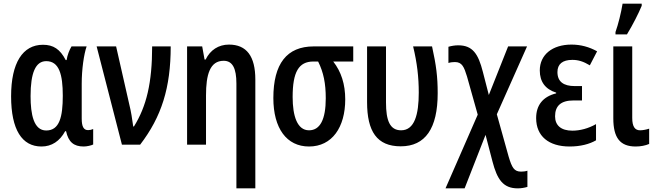

<svg xmlns="http://www.w3.org/2000/svg" viewBox="-20 -795 3603 1055"><path d="M208 10C264 10 308 -19 338 -74H343C356 -15 385 10 440 10C457 10 483 4 492 -1V-86C483 -82 474 -80 464 -80C440 -80 429 -99 429 -143V-335C429 -414 441 -497 456 -540H373C361 -520 350 -492 346 -465H341C310 -525 273 -549 216 -549C105 -549 41 -450 41 -266C41 -82 101 10 208 10ZM234 -78C165 -78 148 -167 148 -267C148 -394 175 -459 234 -459C305 -459 325 -386 325 -269C325 -153 307 -78 234 -78Z M650 0H750C868 -154 918 -313 918 -540H816C816 -340 785 -211 716 -100H712C706 -143 701 -179 690 -223L618 -540H511Z M1279 240H1383V-358C1383 -486 1335 -550 1238 -550C1181 -550 1135 -520 1110 -468H1104L1091 -540H1008V0H1112V-271C1112 -384 1133 -461 1209 -461C1258 -461 1279 -419 1279 -336Z M1678 10C1805 10 1877 -96 1877 -249C1877 -332 1855 -401 1811 -457H1921V-540H1704C1556 -540 1482 -445 1482 -256C1482 -90 1555 10 1678 10ZM1678 -79C1613 -79 1588 -158 1588 -262C1588 -399 1621 -457 1702 -457H1728C1758 -397 1770 -336 1770 -255C1770 -139 1739 -79 1678 -79Z M2182 9C2317 9 2385 -89 2385 -283C2385 -373 2377 -436 2354 -540H2250C2272 -449 2281 -371 2281 -286C2281 -166 2258 -79 2184 -79C2122 -79 2101 -133 2101 -232V-540H1997V-234C1997 -73 2051 9 2182 9Z M2428 240H2533L2648 -54L2686 92C2712 192 2745 240 2825 240C2843 240 2861 237 2878 232V143C2866 147 2854 148 2843 148C2805 148 2793 126 2775 66L2710 -167L2876 -540H2772L2666 -273L2633 -401C2608 -499 2577 -546 2498 -546C2479 -546 2462 -543 2444 -538V-449C2457 -453 2469 -454 2480 -454C2519 -454 2530 -427 2546 -375L2605 -165Z M3110 10C3169 10 3219 -3 3255 -24V-113C3213 -89 3167 -77 3125 -77C3063 -77 3030 -106 3030 -156C3030 -213 3062 -243 3131 -243H3178V-322H3138C3077 -322 3043 -346 3043 -399C3043 -443 3071 -466 3125 -466C3158 -466 3186 -457 3221 -436L3261 -513C3218 -537 3171 -550 3120 -550C3015 -550 2946 -494 2946 -408C2946 -346 2976 -305 3036 -286V-282C2963 -264 2926 -217 2926 -146C2926 -47 2995 10 3110 10Z M3362 -606H3425C3459 -662 3488 -720 3506 -763V-775H3401C3393 -725 3377 -661 3362 -619ZM3473 10C3500 10 3526 5 3547 -4V-88C3532 -83 3512 -79 3497 -79C3469 -79 3454 -99 3454 -147V-540H3350V-145C3350 -38 3387 10 3473 10Z"/></svg>

Font: Kathrein 67 Medium Condensed
Style: Regular
Weight: 500
Width: 3
Designer: Lazydogs Typefoundry, based on Open Sans by Ascender Corporation
Foundry: Lazydogs Typefoundry
Version: Version 1.003;PS 001.003;hotconv 1.0.88;makeotf.lib2.5.64775